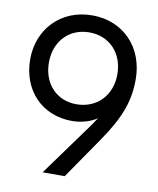

<svg xmlns="http://www.w3.org/2000/svg" viewBox="-83 -804 716 870"><g transform="rotate(10 275.0 -369.5)"><path d="M272 -739.3C126 -739.3 28.3 -632.3 28.3 -495.6C28.3 -352.1 124.5 -252 263.2 -252C307.1 -252 348.6 -265.6 377.4 -284.2C369.6 -272 360.8 -259.8 352.1 -247.1L172.9 0H274.4L407.2 -192.9C486.8 -309.1 515.1 -388.2 515.1 -487.3C515.1 -634.8 415 -739.3 272 -739.3ZM114.3 -495.6C114.3 -592.8 179.2 -661.1 272 -661.1C364.7 -661.1 429.2 -592.8 429.2 -495.6C429.2 -398.4 363.8 -330.1 269 -330.1C177.7 -330.1 114.3 -398.4 114.3 -495.6Z"/></g></svg>

Font: Guggenheim Sans Display
Style: Regular
Weight: 400
Designer: Modified by Tom Baber under direction of Pentagram Design 2023
Foundry: rsms
Version: Version 1.001;Glyphs 3.1.2 (3151)